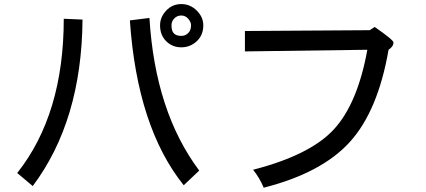

<svg xmlns="http://www.w3.org/2000/svg" viewBox="-20 -832 2040 919"><path d="M746.1 -710.9Q746.1 -750 775.4 -781.2Q804.7 -812.5 847.7 -812.5Q890.6 -812.5 921.9 -781.2Q953.1 -750 953.1 -710.9Q953.1 -664.1 921.9 -634.8Q890.6 -605.5 847.7 -605.5Q804.7 -605.5 775.4 -634.8Q746.1 -664.1 746.1 -710.9ZM800.8 -710.9Q800.8 -683.6 812.5 -671.9Q824.2 -660.2 847.7 -660.2Q867.2 -660.2 880.9 -673.8Q894.5 -687.5 894.5 -710.9Q894.5 -726.6 880.9 -742.2Q867.2 -757.8 847.7 -757.8Q828.1 -757.8 814.5 -744.1Q800.8 -730.5 800.8 -710.9ZM933.6 -15.6 859.4 54.7Q636.7 -222.7 601.6 -734.4L695.3 -746.1Q722.7 -296.9 933.6 -15.6ZM375 -738.3Q371.1 -253.9 136.7 58.6L62.5 -3.9Q285.2 -285.2 285.2 -742.2Z M1839.8 -593.8Q1789.1 -300.8 1654.3 -152.3Q1519.5 -3.9 1242.2 66.4Q1222.7 19.5 1191.4 -19.5Q1464.8 -89.8 1578.1 -212.9Q1691.4 -335.9 1738.3 -593.8L1152.3 -585.9V-683.6L1750 -687.5L1773.4 -703.1Q1863.3 -640.6 1863.3 -628.9Q1863.3 -609.4 1839.8 -593.8Z"/></svg>

Font: WenQuanYi Micro Hei Mono
Style: Regular
Weight: 400
Foundry: Ascender Corporation
Version: Version 0.2.0-beta